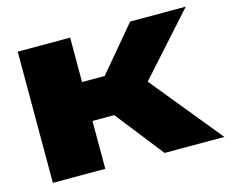

<svg xmlns="http://www.w3.org/2000/svg" viewBox="-85 -691 971 810"><g transform="rotate(-15 400.5 -286.5)"><path d="M281 0V-209H376L540 0H801L549 -309L786 -573H543L380 -379H281V-573H52V0Z"/></g></svg>

Font: Bounded ExtBd
Style: Regular
Weight: 800
Designer: Vlad Churkin
Version: Version 3.0